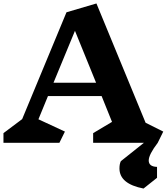

<svg xmlns="http://www.w3.org/2000/svg" viewBox="-21 -825 963 1109"><path d="M838 102Q838 119 849.5 128.5Q861 138 886 139V202L808 264Q669 237 669 148Q669 122 677 106L810 0H517V-56L626 -121L566 -270H256L201 -136L354 -65L322 0H-1V-56L107 -137L363 -754L536 -805L820 -116L922 -65L890 0Q838 68 838 102ZM412 -647 288 -347H534Z"/></svg>

Font: InknutAntiqua
Style: Bold
Weight: 700
Designer: Claus Eggers Srensen
Foundry: Claus Eggers Srensen
Version: Version 1.000; ttfautohint (v1.2) -l 7 -r 28 -G 50 -x 13 -D 